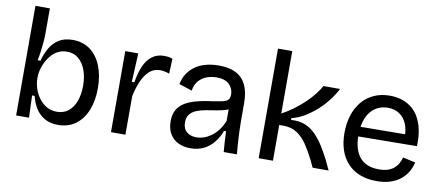

<svg xmlns="http://www.w3.org/2000/svg" viewBox="-65 -946 2769 1206"><g transform="rotate(10 1319.5 -343.0)"><path d="M345 13Q295 13 259.5 -7.5Q224 -28 202.5 -62.5Q181 -97 170 -141H154L159 0H77V-254V-699H169V-538Q169 -513 166.5 -483.5Q164 -454 160 -424Q156 -394 150 -365H168Q179 -408 200 -445.5Q221 -483 256.5 -506Q292 -529 346 -529Q411 -529 457 -495Q503 -461 528 -399.5Q553 -338 553 -257Q553 -178 529 -117.5Q505 -57 458.5 -22Q412 13 345 13ZM324 -67Q366 -67 396 -90Q426 -113 442.5 -156Q459 -199 459 -256Q459 -312 443 -355.5Q427 -399 397 -424.5Q367 -450 323 -450Q291 -450 266 -437Q241 -424 223 -403Q205 -382 192.5 -357Q180 -332 174 -307Q168 -282 168 -262V-250Q168 -221 178.5 -188.5Q189 -156 209 -128.5Q229 -101 258 -84Q287 -67 324 -67Z M682 0V-278V-517H765L756 -334H772Q782 -394 800.5 -437.5Q819 -481 851 -505.5Q883 -530 929 -530Q940 -530 953 -528.5Q966 -527 982 -521L978 -425Q963 -431 947.5 -434Q932 -437 919 -437Q879 -437 851 -411.5Q823 -386 804 -343Q785 -300 774 -245V0Z M1189 13Q1147 13 1113 -3Q1079 -19 1059 -52Q1039 -85 1039 -134Q1039 -172 1052.5 -200Q1066 -228 1094.5 -248Q1123 -268 1168 -281Q1213 -294 1277 -302Q1315 -308 1338.5 -313Q1362 -318 1373 -329Q1384 -340 1384 -364Q1384 -401 1357.5 -427.5Q1331 -454 1276 -454Q1246 -454 1216.5 -444Q1187 -434 1164.5 -410Q1142 -386 1136 -345L1053 -372Q1060 -409 1078.5 -438Q1097 -467 1126 -488Q1155 -509 1193.5 -519.5Q1232 -530 1278 -530Q1344 -530 1387 -508Q1430 -486 1452 -440.5Q1474 -395 1474 -324V-210Q1474 -179 1475.5 -142Q1477 -105 1479.5 -68.5Q1482 -32 1485 0H1401Q1398 -33 1396 -65.5Q1394 -98 1393 -131H1380Q1366 -93 1341 -60Q1316 -27 1278.5 -7Q1241 13 1189 13ZM1216 -61Q1238 -61 1261 -68.5Q1284 -76 1307 -92Q1330 -108 1350 -133.5Q1370 -159 1385 -195V-291L1411 -287Q1395 -271 1368.5 -263Q1342 -255 1310.5 -250Q1279 -245 1246.5 -239.5Q1214 -234 1187.5 -223.5Q1161 -213 1145 -194Q1129 -175 1129 -142Q1129 -102 1153 -81.5Q1177 -61 1216 -61Z M1624 0V-699H1715V-301Q1754 -322 1790.5 -349Q1827 -376 1858 -406Q1889 -436 1911.5 -465Q1934 -494 1946 -517H2052Q2033 -480 2004.5 -442.5Q1976 -405 1940 -373Q1904 -341 1864 -317Q1824 -293 1783 -284V-272Q1834 -276 1872 -260.5Q1910 -245 1939.5 -215Q1969 -185 1993 -147Q2017 -109 2039 -66L2070 0H1968L1946 -47Q1920 -99 1892.5 -139.5Q1865 -180 1829 -204Q1793 -228 1742 -228H1715V0Z M2377 13Q2316 13 2269.5 -5.5Q2223 -24 2191 -59Q2159 -94 2143 -142Q2127 -190 2127 -250Q2127 -311 2143 -362Q2159 -413 2190 -450.5Q2221 -488 2266 -509Q2311 -530 2369 -530Q2420 -530 2462 -512.5Q2504 -495 2533.5 -460Q2563 -425 2578 -371.5Q2593 -318 2590 -247L2184 -243V-305L2534 -308L2503 -267Q2508 -329 2491.5 -370Q2475 -411 2443.5 -432Q2412 -453 2369 -453Q2323 -453 2288 -429Q2253 -405 2234.5 -360Q2216 -315 2216 -251Q2216 -159 2257 -110.5Q2298 -62 2379 -62Q2411 -62 2434.5 -69.5Q2458 -77 2474.5 -91Q2491 -105 2501 -123Q2511 -141 2517 -162L2597 -144Q2588 -107 2570 -78.5Q2552 -50 2524.5 -29.5Q2497 -9 2460.5 2Q2424 13 2377 13Z"/></g></svg>

Font: Bricolage Grotesque 18pt
Style: Regular
Weight: 400
Version: Version 1.001;gftools[0.9.33.dev8+g029e19f]